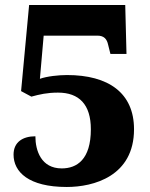

<svg xmlns="http://www.w3.org/2000/svg" viewBox="-20 -735 599 765"><path d="M246 10C353 10 514 -33 514 -220C514 -365 412 -436 247 -436C213 -436 167 -431 139 -421L154 -593H368C394 -593 406 -580 411 -556L420 -520H484L479 -715H96L64 -372L105 -350C138 -359 168 -366 211 -366C295 -366 342 -319 342 -220C342 -99 286 -64 226 -64C144 -64 121 -135 121 -192C71 -192 34 -169 34 -119C34 -50 94 10 246 10Z"/></svg>

Font: Noto Serif Malayalam ExtraBold
Style: Regular
Weight: 800
Designer: Indian type Foundry, Jelle Bosma, Monotype Design Team
Foundry: Monotype Imaging Inc.
Version: Version 2.104